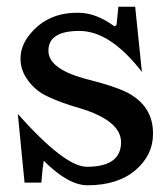

<svg xmlns="http://www.w3.org/2000/svg" viewBox="-20 -542 500 571"><path d="M238 -46Q173 -46 33 -203L53 1H103Q106 -39 110 -64Q183 9 240 9Q330 9 383 -36Q435 -81 435 -143V-146Q435 -228 356 -268Q319 -286 244 -305Q124 -335 124 -391Q124 -450 216 -450Q308 -450 402 -328L382 -522H332L327 -471Q326 -464 320 -464Q265 -504 214 -504Q214 -504 213 -504Q211 -504 209 -504Q115 -504 62 -431Q41 -401 41 -367Q41 -332 64 -302Q86 -271 124 -254Q162 -236 218 -220Q340 -183 340 -119Q340 -46 238 -46Z"/></svg>

Font: Sawarabi Mincho
Style: Regular
Weight: 400
Version: Version 1.082; ttfautohint (v1.8.4.7-5d5b)